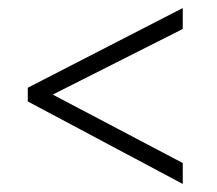

<svg xmlns="http://www.w3.org/2000/svg" viewBox="-20 -595 540 477"><path d="M434 -138 49 -343V-377L434 -575V-523L111 -360L434 -190Z"/></svg>

Font: Noto Sans Mono ExtraCondensed Light
Style: Regular
Weight: 300
Width: 2
Designer: Monotype Design Team
Foundry: Monotype Imaging Inc.
Version: Version 2.014; ttfautohint (v1.8.4.7-5d5b)